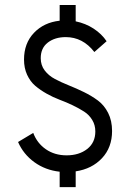

<svg xmlns="http://www.w3.org/2000/svg" viewBox="-20 -685 528 773"><path d="M431.2 -157.7Q431.2 -91.3 390.6 -48.1Q350.1 -4.9 284.7 4.9V68.4H220.2V6.3Q162.6 0 118.4 -32Q74.2 -64 52.7 -113.3L113.8 -149.9Q129.4 -108.4 164.8 -84Q200.2 -59.6 248 -59.6Q298.3 -59.6 331.1 -85.2Q363.8 -110.8 363.8 -155.8Q363.8 -181.6 351.3 -202.1Q338.9 -222.7 318.8 -235.6Q298.8 -248.5 272.9 -261Q247.1 -273.4 220.2 -283.4Q193.4 -293.5 167.5 -308.1Q141.6 -322.8 121.6 -339.8Q101.6 -356.9 89.1 -384Q76.7 -411.1 76.7 -445.3Q76.7 -510.7 116.7 -552.7Q156.7 -594.7 220.2 -601.6V-665H284.7V-599.1Q324.7 -590.8 357.2 -569.6Q389.6 -548.3 409.2 -519L359.9 -475.6Q313.5 -535.6 244.6 -535.6Q201.2 -535.6 172.6 -513.7Q144 -491.7 144 -450.7Q144 -422.4 159.9 -401.4Q175.8 -380.4 201.2 -366.9Q226.6 -353.5 257.1 -341.3Q287.6 -329.1 318.1 -314.2Q348.6 -299.3 374 -280.5Q399.4 -261.7 415.3 -230.5Q431.2 -199.2 431.2 -157.7Z"/></svg>

Font: Now
Style: Regular
Weight: 400
Designer: Alfredo Marco Pradil
Foundry: Alfredo Marco Pradil
Version: Version 1.200;hotconv 1.0.109;makeotfexe 2.5.65596